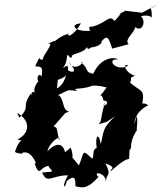

<svg xmlns="http://www.w3.org/2000/svg" viewBox="-20 -779 700 830"><path d="M230 -434C274 -446 280 -473 271 -496C217 -468 265 -473 269 -531C271 -563 285 -508 292 -539C309 -553 369 -553 357 -601C356 -584 351 -555 374 -574C430 -580 423 -615 411 -589C445 -638 450 -613 465 -569C509 -581 548 -590 535 -589C518 -611 556 -629 565 -662C593 -638 613 -684 591 -707C580 -710 628 -718 636 -702C639 -767 613 -727 660 -759L594 -724L517 -733C534 -732 462 -708 503 -721C498 -712 457 -671 479 -685C449 -720 449 -683 380 -664C380 -664 356 -668 370 -646C302 -640 279 -675 330 -678C296 -620 261 -612 280 -643C269 -619 269 -645 210 -595C232 -584 251 -626 184 -587C226 -606 155 -528 167 -523C143 -512 160 -555 132 -492C179 -494 155 -463 162 -447C139 -477 136 -412 154 -431C142 -433 118 -388 133 -378C102 -399 123 -318 114 -375C69 -313 116 -325 64 -270L54 -291C111 -259 112 -205 56 -176C98 -160 70 -201 45 -124C47 -113 94 -116 69 -113C82 -126 120 -130 143 -52C153 -68 129 -80 130 -70C154 -11 150 -56 189 -62C204 -34 225 -39 162 -33C184 19 205 -22 274 -21C245 28 259 45 269 3C295 -17 308 -20 306 26C350 39 368 25 406 -14C376 -40 439 -35 438 9C438 -33 465 -14 436 -73C493 -51 450 -47 459 -39C522 -95 529 -89 538 -92C542 -148 540 -153 534 -127C562 -143 527 -144 574 -221C564 -190 579 -256 571 -277L558 -234C564 -233 550 -289 621 -324C599 -341 574 -327 591 -311C610 -400 593 -376 540 -424C547 -421 548 -436 545 -464C532 -420 562 -460 567 -451C523 -460 506 -510 535 -495C477 -466 437 -528 491 -522C473 -535 414 -530 383 -460C342 -468 367 -482 331 -508C355 -523 304 -459 277 -511C326 -457 282 -467 275 -475C266 -484 270 -419 226 -397ZM441 -252 477 -276C425 -227 429 -217 416 -155C407 -210 390 -193 398 -139C376 -133 389 -101 378 -93C332 -138 346 -121 321 -64C270 -127 308 -72 286 -141C222 -86 258 -136 261 -97C267 -136 242 -185 185 -125C193 -164 247 -202 235 -172C223 -244 225 -223 212 -233L264 -292C219 -277 197 -261 279 -297C247 -300 258 -358 231 -368C292 -396 264 -389 314 -386C284 -405 337 -384 397 -417C360 -396 368 -420 441 -401C392 -331 418 -396 427 -345C470 -339 412 -304 433 -335C410 -251 422 -261 407 -242Z"/></svg>

Font: Asimov Aggro
Style: CondIt
Weight: 500
Designer: Google
Version: Version 2.000980; 2014